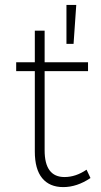

<svg xmlns="http://www.w3.org/2000/svg" viewBox="-20 -762 411 783"><path d="M349 -36Q294 1 238 1Q182 1 152 -35.5Q122 -72 122 -144V-472H46V-508H122V-637H162V-508H339V-472H162V-149Q162 -40 243 -40Q289 -40 333 -70ZM251 -742H291L280 -583H251Z"/></svg>

Font: Argentum Sans ExtraLight
Style: Regular
Weight: 275
Designer: Julieta Ulanovsky (Modified by Cristiano Sobral)
Foundry: Julieta Ulanovsky
Version: Version 1.000; ttfautohint (v1.5.65-e2d9)